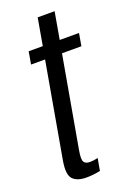

<svg xmlns="http://www.w3.org/2000/svg" viewBox="-141 -777 577 837"><g transform="rotate(-20 147.0 -358.5)"><path d="M109.5 6Q67 6 47 -15Q27 -36 38 -99.5L115.5 -539.5H50.5L60.5 -597.5H126L148 -723H226.5L204.5 -597.5H294L284 -539.5H194L119.5 -118Q112 -76 119.5 -64.2Q127 -52.5 147 -52.5Q165 -52.5 184 -57.5L174 -1Q140 6 109.5 6Z"/></g></svg>

Font: Anybody Condensed Regular
Style: Italic
Weight: 400
Width: 3
Italic angle: -10°
Designer: Tyler Finck
Foundry: Etcetera Type Company
Version: Version 1.010; ttfautohint (v1.8.3) -l 8 -r 50 -G 200 -x 14 